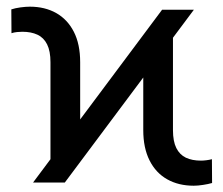

<svg xmlns="http://www.w3.org/2000/svg" viewBox="-20 -558 683 587"><path d="M81.1 0H178.2L572.8 -528.3H475.6ZM134.3 -22.5 225.1 -105.5V-367.7Q225.1 -422.9 205.8 -460.7Q186.5 -498.5 151.9 -518.1Q117.2 -537.6 71.3 -537.6Q58.6 -537.6 42.5 -535.4Q26.4 -533.2 14.6 -529.3L15.1 -456.5Q22.5 -459 32 -460Q41.5 -460.9 48.3 -460.9Q75.2 -460.9 94.5 -451.9Q113.8 -442.9 124 -422.4Q134.3 -401.9 134.3 -367.7ZM508.8 -505.4 418 -422.4V-160.2Q418 -105.5 437.3 -67.4Q456.5 -29.3 491.2 -9.8Q525.9 9.8 572.3 9.8Q585 9.8 600.8 7.3Q616.7 4.9 628.4 1.5L627.9 -71.3Q620.6 -69.3 611.1 -68.1Q601.6 -66.9 594.7 -66.9Q567.4 -66.9 548.3 -75.9Q529.3 -85 519 -105.5Q508.8 -126 508.8 -160.2Z"/></svg>

Font: RobotoDEMO
Style: Regular
Weight: 400
Designer: Christian Robertson
Foundry: Google
Version: Version 2.136